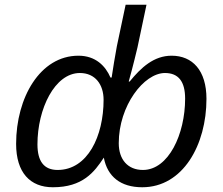

<svg xmlns="http://www.w3.org/2000/svg" viewBox="-20 -780 940 810"><path d="M203 10C329 10 378 -54 418 -115C433 -35 489 10 580 10C752 10 851 -169 851 -363C851 -483 792 -545 704 -545C629 -545 575 -495 527 -436H523C524 -438 544 -512 560 -580L598 -760H510L473 -585C464 -537 458 -498 451 -453H446C425 -502 383 -545 311 -545C149 -545 48 -368 48 -173C48 -52 107 10 203 10ZM223 -63C166 -63 138 -99 138 -171C138 -321 211 -472 317 -472C382 -472 417 -423 417 -359C417 -206 350 -63 223 -63ZM583 -63C519 -63 481 -107 481 -176C481 -334 587 -472 676 -472C733 -472 761 -436 761 -364C761 -214 691 -63 583 -63Z"/></svg>

Font: BC Sans
Style: Italic
Weight: 400
Italic angle: -12°
Designer: Monotype Design Team
Designer: Province of B.C.
Foundry: Monotype Imaging Inc.
Version: Version 2.000;GOOG;noto-source:20170915:90ef993387c0